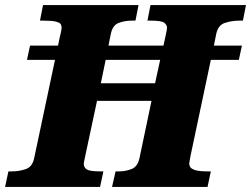

<svg xmlns="http://www.w3.org/2000/svg" viewBox="-45 -734 986 754"><path d="M-25 0 -12 -61H1Q31 -61 56.5 -70Q82 -79 89 -112L171 -499H61L73 -555H183L189 -585Q194 -604 195.5 -613.5Q197 -623 197 -625Q197 -633 193.5 -639Q190 -645 175 -649Q160 -653 125 -653H112L124 -714H499L487 -653H474Q445 -653 421 -644Q397 -635 390 -600L381 -555H597L605 -592Q611 -619 611 -625Q611 -635 601 -644Q591 -653 547 -653H534L546 -714H921L909 -653H896Q865 -653 838 -644Q811 -635 804 -600L795 -555H905L893 -499H783L703 -121Q701 -108 699.5 -101Q698 -94 698 -91Q698 -85 702 -78Q706 -71 721.5 -66Q737 -61 770 -61H783L770 0H395L409 -61H422Q449 -61 472.5 -70.5Q496 -80 503 -114L550 -338H336L289 -118Q287 -108 285.5 -101Q284 -94 284 -91Q284 -76 296 -68.5Q308 -61 348 -61H361L348 0ZM351 -407H564L584 -499H370Z"/></svg>

Font: Noto Serif Black
Style: Italic
Weight: 900
Italic angle: -12°
Designer: Monotype Design Team
Foundry: Monotype Imaging Inc.
Version: Version 2.013